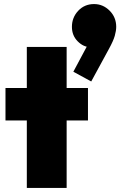

<svg xmlns="http://www.w3.org/2000/svg" viewBox="-20 -925 625 945"><path d="M112 0V-694H308V0ZM7 -332V-492H413V-332ZM429 -524 341 -572 419 -718 473 -733Q464 -716 452 -704.5Q440 -693 425 -693Q391 -693 362.5 -721.5Q334 -750 334 -793Q334 -839 365 -872Q396 -905 443 -905Q487 -905 519.5 -872.5Q552 -840 552 -793Q552 -774 545 -749Q538 -724 516 -684Z"/></svg>

Font: Outfit Thin Black
Style: Regular
Weight: 900
Version: Version 1.100;gftools[0.9.27]